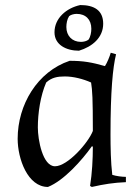

<svg xmlns="http://www.w3.org/2000/svg" viewBox="-20 -726 554 761"><path d="M50 -176C50 -96 90 15 170 15C233 -10 305 -91 344 -146L348 -145C348 -95 345 -39 337 11L344 15C392 4 431 -2 479 -4V-25C464 -25 440 -28 425 -33C419 -83 418 -143 418 -193C418 -365 427 -458 440 -511L419 -517C414 -500 405 -478 396 -464C344 -479 310 -485 256 -485C128 -442 50 -311 50 -176ZM130 -221C130 -277 140 -346 163 -399C185 -419 208 -423 237 -423C271 -423 310 -413 341 -399C346 -368 348 -336 348 -207C330 -160 248 -67 198 -67C149 -67 130 -172 130 -221ZM196 -598C196 -548 243 -525 293 -525C346 -541 389 -577 389 -632C389 -686 352 -706 298 -706C243 -694 196 -654 196 -598ZM284 -671C320 -671 342 -648 342 -612C342 -598 339 -581 331 -569C324 -563 311 -560 301 -560C266 -560 243 -584 243 -619C243 -633 246 -650 254 -662C261 -668 274 -671 284 -671Z"/></svg>

Font: Almendra
Style: Regular
Weight: 400
Designer: Ana Sanfelippo
Foundry: Ana Sanfelippo
Version: Version 1.003